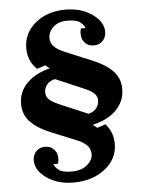

<svg xmlns="http://www.w3.org/2000/svg" viewBox="-56 -755 671 897"><g transform="rotate(-5 279.5 -307.0)"><path d="M517 -319Q517 -282 502 -255Q487 -228 464.5 -209.5Q442 -191 415.5 -180Q389 -169 366 -164L385 -148L425 -161Q442 -141 451 -118Q460 -95 460 -67Q460 4 401 50.5Q342 97 252 97Q179 97 127.5 61Q76 25 76 -22Q76 -47 92 -64Q108 -81 133 -81Q165 -81 181 -57.5Q197 -34 188 3H166Q170 17 187.5 31Q205 45 248 45Q294 45 321 22.5Q348 0 348 -29Q348 -51 333 -68Q318 -85 283 -99L163 -148Q103 -173 71.5 -207Q40 -241 40 -290Q40 -347 80.5 -387.5Q121 -428 188 -444L169 -460L129 -447Q108 -467 97.5 -492Q87 -517 87 -547Q87 -618 143 -664.5Q199 -711 285 -711Q358 -711 409.5 -675Q461 -639 461 -592Q461 -567 445 -550Q429 -533 404 -533Q372 -533 356 -556.5Q340 -580 349 -617H371Q367 -631 349.5 -645Q332 -659 289 -659Q247 -659 223 -636.5Q199 -614 199 -585Q199 -563 214 -546.5Q229 -530 264 -515L394 -461Q454 -436 485.5 -402Q517 -368 517 -319ZM216 -274 350 -217Q373 -222 386.5 -238Q400 -254 400 -276Q400 -295 386 -308.5Q372 -322 341 -335L208 -392Q184 -387 170.5 -371Q157 -355 157 -333Q157 -314 171 -300.5Q185 -287 216 -274Z"/></g></svg>

Font: Redaction
Style: Bold
Weight: 700
Designer: Jeremy Mickel / Forest Young
Foundry: MCKL
Version: Version 2.001; Redaction Bold